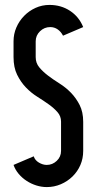

<svg xmlns="http://www.w3.org/2000/svg" viewBox="-20 -750 393 780"><path d="M35 -582Q35 -612 46.5 -638.5Q58 -665 78 -685.5Q98 -706 124.5 -718Q151 -730 181 -730Q228 -730 264.5 -706Q301 -682 318 -640L236 -605Q228 -621 214.5 -630.5Q201 -640 184 -640Q160 -640 142.5 -623Q125 -606 125 -582V-518Q125 -494 139.5 -476.5Q154 -459 175 -443Q196 -427 221.5 -411Q247 -395 268 -373.5Q289 -352 303.5 -323.5Q318 -295 318 -255V-137Q318 -106 306.5 -79.5Q295 -53 274.5 -33Q254 -13 227 -1.5Q200 10 170 10Q149 10 128 3.5Q107 -3 88.5 -15Q70 -27 56 -43.5Q42 -60 35 -80L117 -115Q122 -99 138 -89.5Q154 -80 170 -80Q193 -80 210.5 -96.5Q228 -113 228 -137V-256Q228 -278 213.5 -294.5Q199 -311 178 -326Q157 -341 131.5 -357Q106 -373 85 -395Q64 -417 49.5 -446.5Q35 -476 35 -518Z"/></svg>

Font: Berliner Wand
Style: Regular
Weight: 400
Designer: Peter Wiegel
Foundry: Peter Wiegel
Version: Version 1.000